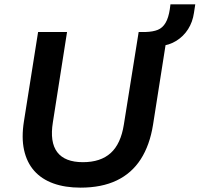

<svg xmlns="http://www.w3.org/2000/svg" viewBox="-20 -852 917 882"><path d="M350 10Q279 10 225 -9.5Q171 -29 137 -67.5Q103 -106 90.5 -163Q78 -220 90 -295L155 -705H288L223 -291Q208 -199 243 -153Q278 -107 361 -107Q442 -107 488.5 -149Q535 -191 549 -280L617 -705H750L683 -279Q668 -185 626.5 -120.5Q585 -56 516 -23Q447 10 350 10ZM714 -640 645 -687 648 -705Q683 -706 705 -715Q727 -724 740.5 -747Q754 -770 760 -809L763 -832H877L871 -793Q865 -751 844 -718Q823 -685 790 -664.5Q757 -644 714 -640Z"/></svg>

Font: Nunito Sans 9pt
Style: Bold Italic
Weight: 700
Italic angle: -9°
Version: Version 3.101;gftools[0.9.27]